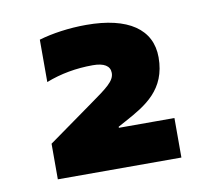

<svg xmlns="http://www.w3.org/2000/svg" viewBox="-55 -758 590 531"><g transform="rotate(-10 240.0 -492.5)"><path d="M414 -400H258V-403L280 -415C339 -447 400 -482 400 -573C400 -652 336 -696 218 -696C170 -696 122 -689 85 -678V-559C126 -575 170 -583 217 -583C248 -583 265 -573 265 -553C265 -530 242 -514 193 -479L67 -389V-289H414Z"/></g></svg>

Font: LT Wave Alt Black
Style: Regular
Weight: 900
Designer: Daniel Lyons
Version: Version 2.5 (Glyphs App)